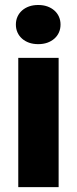

<svg xmlns="http://www.w3.org/2000/svg" viewBox="-20 -765 315 785"><path d="M219.7 0H54.7V-528.3H219.7ZM44.9 -664.6Q44.9 -682.1 51.5 -696.8Q58.1 -711.4 70.3 -722.2Q82.5 -732.9 99.1 -738.8Q115.7 -744.6 136.2 -744.6Q156.7 -744.6 173.3 -738.8Q189.9 -732.9 202.1 -722.2Q214.4 -711.4 220.9 -696.8Q227.5 -682.1 227.5 -664.6Q227.5 -647 220.9 -632.3Q214.4 -617.7 202.1 -606.9Q189.9 -596.2 173.3 -590.3Q156.7 -584.5 136.2 -584.5Q115.7 -584.5 99.1 -590.3Q82.5 -596.2 70.3 -606.9Q58.1 -617.7 51.5 -632.3Q44.9 -647 44.9 -664.6Z"/></svg>

Font: RobotoDraft
Style: Black
Weight: 900
Designer: Google
Version: Version 2.000980w3; 2014; ttfautohint (v1.1) -l 5 -r 24 -G 4